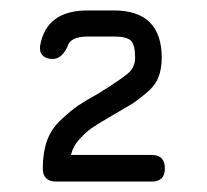

<svg xmlns="http://www.w3.org/2000/svg" viewBox="-20 -662 397 368"><path d="M271 -314H88Q62 -314 62 -339Q62 -369 70 -392Q78 -415 97.5 -433Q117 -451 129.5 -459.5Q142 -468 169 -483Q222 -516 230.5 -526.5Q239 -537 239 -551Q239 -576 231 -584Q223 -592 198 -592H148Q114 -592 109 -572Q98 -549 81 -549Q68 -549 61.5 -556Q55 -563 57 -575Q69 -642 148 -642H198Q290 -642 290 -551Q290 -530 283.5 -513.5Q277 -497 258.5 -482Q240 -467 231.5 -462Q223 -457 194 -440Q165 -423 155 -416Q145 -409 132.5 -395.5Q120 -382 116 -365H271Q296 -365 296 -339Q296 -314 271 -314Z"/></svg>

Font: Jura
Style: Regular
Weight: 400
Designer: Daniel Johnson, Alexei Vanyashin
Foundry: Daniel Johnson
Version: Version 5.103